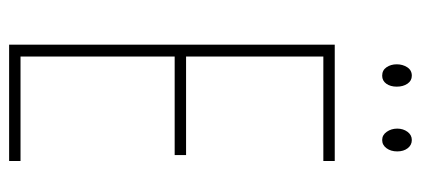

<svg xmlns="http://www.w3.org/2000/svg" viewBox="-271 -652 923 421"><g transform="rotate(90 190.5 -441.5)"><path d="M333 0H78V-714H333V-689H104V-388H320V-363H104V-25H333ZM121 -850Q121 -863 127.5 -873Q134 -883 146 -883Q157 -883 163.5 -873.5Q170 -864 170 -850Q170 -836 163.5 -827Q157 -818 146 -818Q134 -818 127.5 -827.5Q121 -837 121 -850ZM262 -851Q262 -864 269 -873.5Q276 -883 287 -883Q298 -883 305 -874Q312 -865 312 -851Q312 -837 305 -827.5Q298 -818 287 -818Q276 -818 269 -828Q262 -838 262 -851Z"/></g></svg>

Font: Noto Sans Gujarati UI ExtraCondensed Thin
Style: Regular
Weight: 100
Width: 2
Designer: Jelle Bosma - Monotype Design Team, Universal Thirst
Foundry: Monotype Imaging Inc.
Version: Version 2.106; ttfautohint (v1.8.4.7-5d5b)